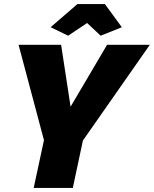

<svg xmlns="http://www.w3.org/2000/svg" viewBox="-20 -932 763 952"><path d="M198 -237 72 -710H283L330 -403L511 -710H723L391 -235L341 0H147ZM231 -797 364 -912H500L584 -797L479 -755L412 -818L318 -755Z"/></svg>

Font: Raleway Black
Style: Italic
Weight: 900
Italic angle: -12°
Designer: Matt McInerney, Pablo Impallari, Rodrigo Fuenzalida
Foundry: Matt McInerney, Pablo Impallari, Rodrigo Fuenzalida
Version: Version 4.101;RELEASE